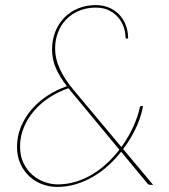

<svg xmlns="http://www.w3.org/2000/svg" viewBox="-20 -728 667 756"><path d="M357 -708Q383.5 -708 406.8 -699Q430 -690 447.2 -672.8Q464.5 -655.5 474.5 -631Q484.5 -606.5 484.5 -576H480Q477.5 -576 475.8 -577.8Q474 -579.5 474 -584Q474 -599.5 467.8 -619.2Q461.5 -639 447.8 -656.5Q434 -674 411.5 -686Q389 -698 357 -698Q321.5 -698 292.2 -686Q263 -674 241.8 -652.5Q220.5 -631 208.8 -601.5Q197 -572 197 -537Q197 -497 215.5 -456.8Q234 -416.5 268 -376L458 -149Q486.5 -188.5 505 -229.5Q523.5 -270.5 530.5 -305Q532 -311 538 -311H543Q537.5 -273.5 517.5 -229Q497.5 -184.5 465 -141L583 0H575Q570.5 0 567.8 -0.5Q565 -1 561 -5L457 -130.5Q434.5 -102 407 -76.8Q379.5 -51.5 347.5 -32.8Q315.5 -14 279.8 -3Q244 8 205 8Q175 8 146.5 -2.5Q118 -13 96 -33.2Q74 -53.5 60.5 -82.8Q47 -112 47 -150Q47 -192 62.8 -229.5Q78.5 -267 105.2 -297.8Q132 -328.5 167.8 -351.8Q203.5 -375 243.5 -388.5Q214.5 -426 199.8 -460.2Q185 -494.5 185 -533Q185 -571.5 198 -603.8Q211 -636 234 -659.2Q257 -682.5 288.5 -695.2Q320 -708 357 -708ZM59 -151Q59 -113.5 72.8 -85.5Q86.5 -57.5 108 -39Q129.5 -20.5 155.8 -11.2Q182 -2 207 -2Q244.5 -2 279.2 -12.8Q314 -23.5 344.8 -42.2Q375.5 -61 402 -85.8Q428.5 -110.5 450 -138.5L249.5 -380.5Q209.5 -367 175 -344.5Q140.5 -322 114.5 -292Q88.5 -262 73.8 -226.2Q59 -190.5 59 -151Z"/></svg>

Font: Lato Hairline
Style: Italic
Weight: 250
Italic angle: -7°
Designer: Lukasz Dziedzic
Foundry: Lukasz Dziedzic
Version: Version 1.104; Western+Polish opensource